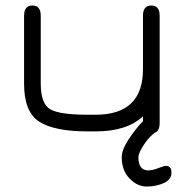

<svg xmlns="http://www.w3.org/2000/svg" viewBox="-20 -477 672 697"><path d="M327.1 -60.5Q499 -60.5 499 -225.6V-419.9Q499 -457 529.3 -457Q559.6 -457 559.6 -419.9V-31.2Q559.6 -1 542 4.9Q523.4 18.6 508.8 39.1Q482.4 76.2 482.4 93.8Q482.4 141.6 518.6 141.6Q533.2 141.6 554.7 133.3Q576.2 125 583 125Q602.5 125 602.5 149.9Q602.5 174.8 574.7 187.5Q546.9 200.2 512.7 200.2Q478.5 200.2 450.2 170.9Q421.9 141.6 421.9 93.8Q421.9 67.4 446.3 29.8Q470.7 -7.8 499 -37.1V-54.7Q440.4 0 327.1 0H298.8Q177.7 0 122.6 -35.2Q67.4 -70.3 67.4 -172.9V-419.9Q67.4 -457 97.7 -457Q127.9 -457 127.9 -419.9V-174.8Q127.9 -99.6 162.6 -80.1Q197.3 -60.5 298.8 -60.5Z"/></svg>

Font: Jura
Style: Medium
Weight: 500
Version: Version 2.6.1